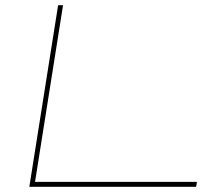

<svg xmlns="http://www.w3.org/2000/svg" viewBox="-20 -720 837 740"><path d="M93 0 204 -700H223L115 -19H739L736 0Z"/></svg>

Font: Georama Extra Expanded Thin
Style: Italic
Weight: 100
Width: 8
Italic angle: -9°
Designer: Jean-Baptiste Levee
Foundry: Production Type
Version: Version 1.000